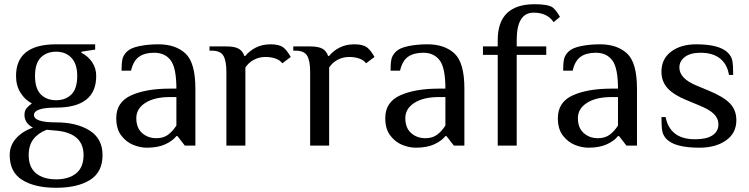

<svg xmlns="http://www.w3.org/2000/svg" viewBox="-20 -690 3552 910"><path d="M26 45Q26 -1 57 -35Q88 -69 136 -85Q96 -107 96 -145Q96 -165 105 -176Q114 -187 131 -200Q99 -216 77.5 -250Q56 -284 56 -330Q56 -480 246 -480H431V-455L366 -445V-440Q397 -424 416.5 -395.5Q436 -367 436 -330Q436 -180 246 -180Q141 -180 141 -145Q141 -110 246 -110Q343 -110 404.5 -71.5Q466 -33 466 45Q466 126 406.5 163Q347 200 246 200Q145 200 85.5 163Q26 126 26 45ZM346 -330Q346 -387 318.5 -416Q291 -445 246 -445Q201 -445 173.5 -417.5Q146 -390 146 -330Q146 -270 173.5 -242.5Q201 -215 246 -215Q291 -215 318.5 -242.5Q346 -270 346 -330ZM376 45Q376 -55 256 -70L201 -75Q160 -59 138 -30Q116 -1 116 45Q116 103 151 131.5Q186 160 246 160Q306 160 341 131.5Q376 103 376 45Z M531 -130Q531 -206 601.5 -238Q672 -270 786 -270H816Q816 -368 789 -404Q762 -440 711 -440Q666 -440 639 -421Q612 -402 601 -355H556Q556 -389 560 -408.5Q564 -428 581 -445Q599 -463 640.5 -471.5Q682 -480 731 -480Q812 -480 859 -436.5Q906 -393 906 -270V0H856L821 -45H816Q798 -22 763 -6Q728 10 676 10Q644 10 611 -3.5Q578 -17 554.5 -48Q531 -79 531 -130ZM816 -95V-230H786Q712 -230 669 -202.5Q626 -175 626 -130Q626 -84 653.5 -59.5Q681 -35 721 -35Q754 -35 776 -51Q798 -67 816 -95Z M983 -450H973V-470H1053Q1091 -470 1110.5 -459.5Q1130 -449 1138 -425H1143Q1161 -448 1191.5 -464Q1222 -480 1263 -480Q1303 -480 1323 -465Q1340 -452 1358 -420L1318 -390Q1307 -405 1286 -412.5Q1265 -420 1238 -420Q1208 -420 1183 -406.5Q1158 -393 1143 -370V0H1053V-350Q1053 -401 1039 -425.5Q1025 -450 983 -450Z M1380 -450H1370V-470H1450Q1488 -470 1507.5 -459.5Q1527 -449 1535 -425H1540Q1558 -448 1588.5 -464Q1619 -480 1660 -480Q1700 -480 1720 -465Q1737 -452 1755 -420L1715 -390Q1704 -405 1683 -412.5Q1662 -420 1635 -420Q1605 -420 1580 -406.5Q1555 -393 1540 -370V0H1450V-350Q1450 -401 1436 -425.5Q1422 -450 1380 -450Z M1806 -130Q1806 -206 1876.5 -238Q1947 -270 2061 -270H2091Q2091 -368 2064 -404Q2037 -440 1986 -440Q1941 -440 1914 -421Q1887 -402 1876 -355H1831Q1831 -389 1835 -408.5Q1839 -428 1856 -445Q1874 -463 1915.5 -471.5Q1957 -480 2006 -480Q2087 -480 2134 -436.5Q2181 -393 2181 -270V0H2131L2096 -45H2091Q2073 -22 2038 -6Q2003 10 1951 10Q1919 10 1886 -3.5Q1853 -17 1829.5 -48Q1806 -79 1806 -130ZM2091 -95V-230H2061Q1987 -230 1944 -202.5Q1901 -175 1901 -130Q1901 -84 1928.5 -59.5Q1956 -35 1996 -35Q2029 -35 2051 -51Q2073 -67 2091 -95Z M2269 -430V-470H2339V-500Q2339 -670 2514 -670Q2577 -670 2599 -655Q2616 -642 2634 -610L2604 -585Q2574 -630 2509 -630Q2429 -630 2429 -500V-470H2569V-430H2429V0H2339V-430Z M2624 -130Q2624 -206 2694.5 -238Q2765 -270 2879 -270H2909Q2909 -368 2882 -404Q2855 -440 2804 -440Q2759 -440 2732 -421Q2705 -402 2694 -355H2649Q2649 -389 2653 -408.5Q2657 -428 2674 -445Q2692 -463 2733.5 -471.5Q2775 -480 2824 -480Q2905 -480 2952 -436.5Q2999 -393 2999 -270V0H2949L2914 -45H2909Q2891 -22 2856 -6Q2821 10 2769 10Q2737 10 2704 -3.5Q2671 -17 2647.5 -48Q2624 -79 2624 -130ZM2909 -95V-230H2879Q2805 -230 2762 -202.5Q2719 -175 2719 -130Q2719 -84 2746.5 -59.5Q2774 -35 2814 -35Q2847 -35 2869 -51Q2891 -67 2909 -95Z M3140 -30Q3123 -47 3119 -68.5Q3115 -90 3115 -135H3135Q3144 -85 3178.5 -57.5Q3213 -30 3275 -30Q3330 -30 3357.5 -49Q3385 -68 3385 -100Q3385 -129 3363.5 -150Q3342 -171 3295 -190L3235 -215Q3175 -239 3145 -271Q3115 -303 3115 -350Q3115 -411 3161 -445.5Q3207 -480 3280 -480Q3390 -480 3430 -440Q3447 -423 3451 -402Q3455 -381 3455 -335H3435Q3427 -385 3393 -412.5Q3359 -440 3300 -440Q3253 -440 3226.5 -420.5Q3200 -401 3200 -370Q3200 -318 3280 -285L3340 -260Q3408 -232 3439 -200.5Q3470 -169 3470 -120Q3470 -59 3421 -24.5Q3372 10 3295 10Q3180 10 3140 -30Z"/></svg>

Font: ZCOOL XiaoWei
Style: Regular
Weight: 400
Version: Version 1.000